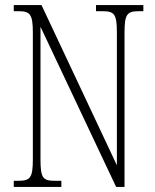

<svg xmlns="http://www.w3.org/2000/svg" viewBox="-20 -734 609 754"><path d="M34 0H221V-24H196C148 -24 139 -35 139 -109V-629L436 0H469V-605C469 -679 479 -690 526 -690H543V-714H357V-690H382C429 -690 439 -679 439 -606V-85L143 -714H34V-690H52C98 -690 109 -679 109 -606V-109C109 -35 99 -24 51 -24H34Z"/></svg>

Font: Noto Serif Tamil ExtraCondensed ExtraLight
Style: Regular
Weight: 200
Width: 2
Designer: Indian Type Foundry, Tom Grace, and the Monotype Design Team
Foundry: Monotype Imaging Inc.
Version: Version 2.004